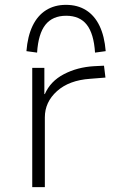

<svg xmlns="http://www.w3.org/2000/svg" viewBox="-20 -772 482 792"><path d="M113 0V-492H163V-384H165Q188 -437 243.5 -466Q299 -495 368 -499L409 -501L415 -452L352 -447Q265 -441 215 -396Q165 -351 165 -288V0ZM133 -555 89 -561Q94 -623 114.5 -665.5Q135 -708 170 -730Q205 -752 252 -752Q300 -752 335 -730Q370 -708 390.5 -665.5Q411 -623 416 -561L372 -555Q367 -633 338 -670Q309 -707 253 -707Q197 -707 167.5 -670Q138 -633 133 -555Z"/></svg>

Font: Nunito Sans 7pt SemiExpanded ExtraLight
Style: Regular
Weight: 250
Width: 6
Designer: Vernon Adams
Foundry: Vernon Adams
Version: Version 3.101;gftools[0.9.27]